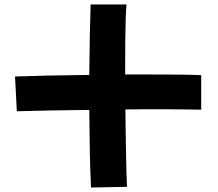

<svg xmlns="http://www.w3.org/2000/svg" viewBox="-20 -808 970 856"><path d="M55 -312 47 -467Q105 -469 192.5 -471Q280 -473 378 -474Q379 -569 380.5 -651Q382 -733 384 -788H544Q542 -770 540.5 -727.5Q539 -685 538.5 -627.5Q538 -570 538 -503V-476H616Q693 -476 762 -475.5Q831 -475 877 -473V-319Q855 -319 809 -320Q763 -321 718 -321H631Q586 -321 539 -320Q540 -242 541 -172Q542 -102 543.5 -50Q545 2 546 25L386 28Q382 -41 380.5 -131.5Q379 -222 378 -318Q288 -317 204.5 -315.5Q121 -314 55 -312Z"/></svg>

Font: Mochiy Pop One
Style: Regular
Weight: 400
Designer: FONTDASU
Foundry: FONTDASU / Google Inc. / Adobe
Version: Version 2.000